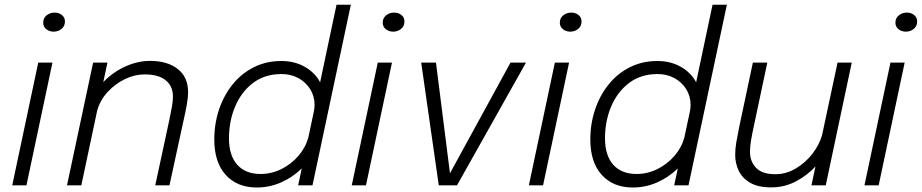

<svg xmlns="http://www.w3.org/2000/svg" viewBox="-20 -802 3990 831"><path d="M212 -665Q193.5 -665 180.2 -675.8Q167 -686.5 167 -704Q167 -724 182 -735.8Q197 -747.5 216.5 -747.5Q235 -747.5 248 -737Q261 -726.5 261 -709Q261 -688.5 246.2 -676.8Q231.5 -665 212 -665ZM33 0 145.5 -531H207L94.5 0Z M270 0 383 -531H445L427 -446.5Q467.5 -489 521.5 -513.8Q575.5 -538.5 629.5 -538.5Q704.5 -538.5 749.2 -503.5Q794 -468.5 794 -404Q794 -379.5 788.5 -348.8Q783 -318 774 -278.5L713.5 0H652L713 -283.5Q721 -321.5 724.8 -343.8Q728.5 -366 728.5 -384.5Q728.5 -429 697.2 -454.5Q666 -480 606 -480Q563 -480 520.5 -459.5Q478 -439 445.5 -403.5Q413 -368 400.5 -323L332 0Z M1091.5 9.5Q1006.5 9.5 957 -45Q907.5 -99.5 907.5 -198Q907.5 -267 928.2 -328.5Q949 -390 987.2 -437.2Q1025.5 -484.5 1079 -511.2Q1132.5 -538 1198 -538Q1254.5 -538 1298.5 -513.2Q1342.5 -488.5 1365.5 -446L1436.5 -781.5H1498.5L1332.5 0H1270.5L1286 -73Q1247.5 -35 1197.2 -12.8Q1147 9.5 1091.5 9.5ZM971 -203.5Q971 -129 1006.8 -89Q1042.5 -49 1108 -49Q1155 -49 1197.8 -70.2Q1240.5 -91.5 1271.5 -127.2Q1302.5 -163 1314.5 -207L1339 -322Q1341.5 -337 1341.5 -347.5Q1341.5 -385.5 1322.8 -415.8Q1304 -446 1271.8 -463.8Q1239.5 -481.5 1198.5 -481.5Q1126 -481.5 1075.2 -443Q1024.5 -404.5 997.8 -341Q971 -277.5 971 -203.5Z M1681.5 -665Q1663 -665 1649.8 -675.8Q1636.5 -686.5 1636.5 -704Q1636.5 -724 1651.5 -735.8Q1666.5 -747.5 1686 -747.5Q1704.5 -747.5 1717.5 -737Q1730.5 -726.5 1730.5 -709Q1730.5 -688.5 1715.8 -676.8Q1701 -665 1681.5 -665ZM1502.5 0 1615 -531H1676.5L1564 0Z M2256.5 -531 1958 0H1879L1803 -531H1867L1927.5 -52L2189.5 -531Z M2448 -665Q2429.5 -665 2416.2 -675.8Q2403 -686.5 2403 -704Q2403 -724 2418 -735.8Q2433 -747.5 2452.5 -747.5Q2471 -747.5 2484 -737Q2497 -726.5 2497 -709Q2497 -688.5 2482.2 -676.8Q2467.5 -665 2448 -665ZM2269 0 2381.5 -531H2443L2330.5 0Z M2719 9.5Q2634 9.5 2584.5 -45Q2535 -99.5 2535 -198Q2535 -267 2555.8 -328.5Q2576.5 -390 2614.8 -437.2Q2653 -484.5 2706.5 -511.2Q2760 -538 2825.5 -538Q2882 -538 2926 -513.2Q2970 -488.5 2993 -446L3064 -781.5H3126L2960 0H2898L2913.5 -73Q2875 -35 2824.8 -12.8Q2774.5 9.5 2719 9.5ZM2598.5 -203.5Q2598.5 -129 2634.2 -89Q2670 -49 2735.5 -49Q2782.5 -49 2825.2 -70.2Q2868 -91.5 2899 -127.2Q2930 -163 2942 -207L2966.5 -322Q2969 -337 2969 -347.5Q2969 -385.5 2950.2 -415.8Q2931.5 -446 2899.2 -463.8Q2867 -481.5 2826 -481.5Q2753.5 -481.5 2702.8 -443Q2652 -404.5 2625.2 -341Q2598.5 -277.5 2598.5 -203.5Z M3318 9Q3261 9 3226.8 -11Q3192.5 -31 3177.2 -63.2Q3162 -95.5 3162 -132Q3162 -157.5 3166.5 -184.5Q3171 -211.5 3179.5 -253L3238.5 -531H3301L3243.5 -260Q3235 -221 3230.5 -194Q3226 -167 3226 -145Q3226 -103.5 3252.2 -75.8Q3278.5 -48 3336 -48Q3382.5 -48 3424.2 -72.8Q3466 -97.5 3496 -136.2Q3526 -175 3538 -217L3605 -531H3666.5L3554 0H3492L3509.5 -81.5Q3473.5 -42.5 3424.5 -16.8Q3375.5 9 3318 9Z M3900.5 -665Q3882 -665 3868.8 -675.8Q3855.5 -686.5 3855.5 -704Q3855.5 -724 3870.5 -735.8Q3885.5 -747.5 3905 -747.5Q3923.5 -747.5 3936.5 -737Q3949.5 -726.5 3949.5 -709Q3949.5 -688.5 3934.8 -676.8Q3920 -665 3900.5 -665ZM3721.5 0 3834 -531H3895.5L3783 0Z"/></svg>

Font: Epilogue Light
Style: Italic
Weight: 300
Italic angle: -12°
Designer: Tyler Finck
Foundry: Etcetera Type Co
Version: Version 2.111; ttfautohint (v1.8.3)